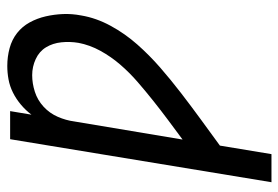

<svg xmlns="http://www.w3.org/2000/svg" viewBox="-142 -642 783 540"><g transform="rotate(-90 250.0 -371.5)"><path d="M8 0 129 -735H208L198 -675Q210 -691 226 -704.5Q242 -718 260 -727Q278 -736 297 -739.5Q316 -743 335 -743Q361 -743 385 -736.5Q409 -730 427.5 -715.5Q446 -701 457.5 -680Q469 -659 474.5 -635Q480 -611 481 -586Q482 -561 477 -535Q470 -493 448 -452.5Q426 -412 395.5 -377.5Q365 -343 330.5 -313Q296 -283 259 -254.5Q222 -226 185 -199Q148 -172 111 -145L87 0ZM128 -250Q155 -270 182.5 -290.5Q210 -311 237 -332.5Q264 -354 290 -376.5Q316 -399 338.5 -425Q361 -451 377.5 -481Q394 -511 400 -543Q404 -567 401.5 -591Q399 -615 387.5 -634Q376 -653 354.5 -663Q333 -673 309 -673Q286 -673 262.5 -665.5Q239 -658 220.5 -641Q202 -624 192 -601Q182 -578 179 -555Z"/></g></svg>

Font: Iosevka Oblique
Style: Regular
Weight: 400
Italic angle: -9°
Monospace: yes
Designer: Belleve Invis
Foundry: Belleve Invis
Version: Version 32.5.0; ttfautohint (v1.8.4)